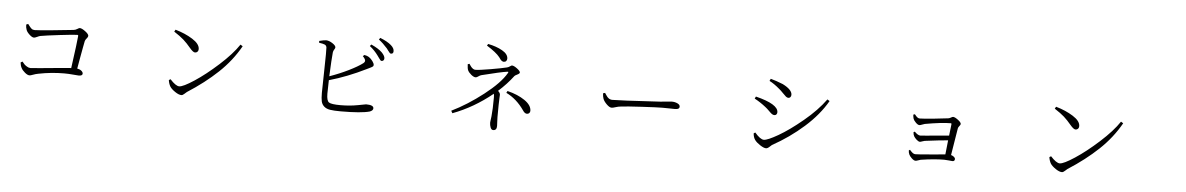

<svg xmlns="http://www.w3.org/2000/svg" viewBox="-37 -1358 12073 1955"><g transform="rotate(5 6000.0 -380.5)"><path d="M188.5 -602.5 208 -610.4Q210.9 -606.4 219.2 -595.7Q227.5 -585 231.9 -579.6Q236.3 -574.2 244.1 -566.9Q252 -559.6 260.7 -556.6Q269.5 -553.7 279.3 -553.7Q313.5 -553.7 464.8 -568.4Q616.2 -583 673.8 -589.8Q693.4 -591.8 710.4 -603Q727.5 -614.3 735.4 -614.3Q755.9 -614.3 792 -587.4Q828.1 -560.5 828.1 -542Q828.1 -531.2 814 -515.1Q799.8 -499 796.9 -485.4Q793 -465.8 784.7 -422.4Q776.4 -378.9 764.6 -312.5Q752.9 -246.1 745.1 -201.2Q770.5 -197.3 787.6 -183.6Q804.7 -169.9 804.7 -154.3Q804.7 -131.8 765.6 -131.8Q755.9 -131.8 708.5 -136.2Q661.1 -140.6 618.2 -140.6Q487.3 -140.6 355.5 -114.3Q328.1 -109.4 302.7 -99.6Q277.3 -89.8 266.6 -89.8Q246.1 -89.8 219.2 -112.3Q192.4 -134.8 181.6 -156.2Q168 -180.7 165 -212.9L183.6 -223.6Q201.2 -202.1 208.5 -194.8Q215.8 -187.5 233.9 -176.3Q252 -165 269.5 -165Q286.1 -165 364.7 -172.4Q443.4 -179.7 541 -189Q638.7 -198.2 683.6 -201.2Q721.7 -477.5 725.6 -532.2Q726.6 -543 715.8 -543Q683.6 -543 539.1 -525.9Q394.5 -508.8 341.8 -499Q331.1 -497.1 309.6 -486.8Q288.1 -476.6 278.3 -476.6Q258.8 -476.6 231 -502.9Q203.1 -529.3 197.3 -549.8Q188.5 -571.3 188.5 -602.5Z M1696.3 -662.1 1708 -682.6Q1807.6 -654.3 1883.8 -606.4Q1960 -558.6 1960 -505.9Q1960 -489.3 1950.2 -479Q1940.4 -468.8 1924.8 -468.8Q1905.3 -468.8 1870.1 -510.7Q1832 -556.6 1795.9 -588.9Q1759.8 -621.1 1696.3 -662.1ZM1794.9 -111.3Q1834 -111.3 1945.8 -184.6Q2057.6 -257.8 2185.5 -373.5Q2313.5 -489.3 2379.9 -588.9L2403.3 -574.2Q2318.4 -422.9 2186.5 -298.3Q2054.7 -173.8 1877.9 -60.5Q1873 -57.6 1855.5 -41Q1837.9 -24.4 1825.2 -24.4Q1797.9 -24.4 1759.8 -50.3Q1721.7 -76.2 1706.1 -100.6Q1689.5 -128.9 1684.6 -166L1701.2 -175.8Q1759.8 -111.3 1794.9 -111.3Z M3630.9 -581.1 3646.5 -593.8Q3674.8 -588.9 3693.4 -577.1Q3714.8 -562.5 3731.9 -539.1Q3749 -515.6 3749 -500Q3749 -494.1 3746.6 -489.7Q3744.1 -485.4 3737.3 -481Q3730.5 -476.6 3724.1 -473.6Q3717.8 -470.7 3705.6 -464.4Q3693.4 -458 3684.6 -454.1Q3491.2 -358.4 3307.6 -306.6Q3304.7 -216.8 3304.7 -168Q3304.7 -96.7 3329.6 -80.1Q3354.5 -63.5 3447.3 -63.5Q3542 -63.5 3623.5 -79.1Q3705.1 -94.7 3707 -94.7Q3784.2 -94.7 3784.2 -60.5Q3784.2 -38.1 3751 -25.4Q3666 -1 3454.1 -1Q3384.8 -1 3346.2 -7.3Q3307.6 -13.7 3284.7 -34.2Q3261.7 -54.7 3254.9 -85Q3248 -115.2 3248 -171.9Q3248 -205.1 3252.4 -407.7Q3256.8 -610.4 3253.9 -636.7Q3251 -656.2 3234.4 -664.1Q3217.8 -671.9 3175.8 -677.7L3174.8 -696.3Q3228.5 -710 3246.1 -709Q3276.4 -708 3310.5 -685.5Q3344.7 -663.1 3344.7 -644.5Q3344.7 -636.7 3335 -622.1Q3325.2 -607.4 3323.2 -590.8Q3316.4 -526.4 3308.6 -346.7Q3409.2 -381.8 3501.5 -427.2Q3593.8 -472.7 3642.6 -509.8Q3665 -527.3 3655.3 -547.9Q3649.4 -562.5 3630.9 -581.1ZM3693.4 -689.5 3707 -706.1Q3781.2 -672.9 3819.3 -635.7Q3852.5 -600.6 3851.6 -576.2Q3851.6 -563.5 3843.8 -555.7Q3835.9 -547.9 3825.2 -548.8Q3818.4 -548.8 3813 -554.7Q3807.6 -560.5 3796.9 -575.7Q3786.1 -590.8 3781.2 -597.7Q3744.1 -649.4 3693.4 -689.5ZM3779.3 -763.7 3792 -781.2Q3866.2 -752 3904.3 -718.8Q3939.5 -688.5 3938.5 -657.2Q3938.5 -630.9 3914.1 -630.9Q3907.2 -630.9 3901.4 -636.7Q3895.5 -642.6 3884.3 -657.7Q3873 -672.9 3867.2 -680.7Q3823.2 -730.5 3779.3 -763.7Z M4880.9 -797.9 4891.6 -815.4Q4976.6 -798.8 5037.6 -764.2Q5098.6 -729.5 5098.6 -682.6Q5098.6 -668.9 5089.8 -658.7Q5081.1 -648.4 5065.4 -648.4Q5055.7 -648.4 5046.4 -654.8Q5037.1 -661.1 5031.7 -668Q5026.4 -674.8 5014.6 -691.4Q4978.5 -737.3 4880.9 -797.9ZM4702.1 -591.8 4719.7 -597.7Q4720.7 -595.7 4726.1 -587.9Q4731.4 -580.1 4733.9 -576.7Q4736.3 -573.2 4741.7 -566.4Q4747.1 -559.6 4751.5 -556.6Q4755.9 -553.7 4761.2 -549.3Q4766.6 -544.9 4772.5 -543.5Q4778.3 -542 4785.2 -542Q4823.2 -542 4939.5 -562Q5055.7 -582 5102.5 -593.8Q5119.1 -597.7 5132.8 -607.9Q5146.5 -618.2 5152.3 -618.2Q5171.9 -618.2 5205.1 -593.3Q5238.3 -568.4 5238.3 -553.7Q5238.3 -543 5214.4 -531.2Q5190.4 -519.5 5186.5 -513.7Q5120.1 -425.8 5033.2 -348.6Q5055.7 -329.1 5055.7 -310.5Q5055.7 -303.7 5054.2 -280.3Q5052.7 -256.8 5051.8 -206.1Q5050.8 -155.3 5050.8 -83Q5050.8 -65.4 5052.7 -33.2Q5054.7 -1 5054.7 8.8Q5054.7 53.7 5018.6 53.7Q5000 53.7 4990.7 29.8Q4981.4 5.9 4981.4 -18.6Q4981.4 -28.3 4984.4 -46.9Q4987.3 -65.4 4989.3 -84Q4997.1 -157.2 4997.1 -276.4Q4997.1 -302.7 4993.2 -315.4Q4803.7 -161.1 4589.8 -81.1L4576.2 -105.5Q4736.3 -183.6 4897 -308.6Q5057.6 -433.6 5117.2 -537.1Q5122.1 -545.9 5121.1 -548.8Q5120.1 -551.8 5110.4 -550.8Q5044.9 -542 4851.6 -493.2Q4835.9 -489.3 4820.3 -477.5Q4804.7 -465.8 4793 -465.8Q4774.4 -465.8 4748 -487.3Q4721.7 -508.8 4711.9 -530.3Q4704.1 -545.9 4702.1 -591.8ZM5119.1 -335.9 5129.9 -355.5Q5236.3 -329.1 5307.6 -280.3Q5378.9 -231.4 5378.9 -173.8Q5378.9 -160.2 5369.6 -150.9Q5360.4 -141.6 5346.7 -141.6Q5323.2 -141.6 5303.7 -172.9Q5226.6 -284.2 5119.1 -335.9Z M6100.6 -417 6121.1 -422.9Q6122.1 -420.9 6127.9 -412.1Q6133.8 -403.3 6135.7 -400.9Q6137.7 -398.4 6142.6 -391.1Q6147.5 -383.8 6149.9 -381.8Q6152.3 -379.9 6157.7 -374.5Q6163.1 -369.1 6167 -367.2Q6170.9 -365.2 6176.8 -362.8Q6182.6 -360.4 6188.5 -359.4Q6194.3 -358.4 6201.2 -358.4Q6240.2 -358.4 6349.1 -363.8Q6458 -369.1 6565.9 -376Q6673.8 -382.8 6685.5 -382.8Q6718.8 -384.8 6755.9 -389.2Q6793 -393.6 6806.6 -393.6Q6837.9 -393.6 6863.8 -381.3Q6889.6 -369.1 6889.6 -349.6Q6889.6 -321.3 6845.7 -321.3Q6831.1 -321.3 6789.6 -322.3Q6748 -323.2 6714.8 -323.2Q6665 -323.2 6507.8 -314.5Q6350.6 -305.7 6295.9 -298.8Q6265.6 -295.9 6239.3 -287.1Q6212.9 -278.3 6199.2 -278.3Q6178.7 -278.3 6149.9 -306.2Q6121.1 -334 6110.4 -361.3Q6102.5 -382.8 6100.6 -417Z M7882.8 -618.2Q7827.1 -666 7778.3 -690.4L7789.1 -712.9Q7844.7 -698.2 7915 -669.9Q8012.7 -621.1 8012.7 -568.4Q8012.7 -554.7 8004.9 -544.9Q7997.1 -535.2 7984.4 -535.2Q7971.7 -535.2 7959 -545.4Q7946.3 -555.7 7924.3 -579.1Q7902.3 -602.5 7882.8 -618.2ZM7772.5 -87.9Q7809.6 -87.9 7917.5 -149.9Q8025.4 -211.9 8162.1 -325.2Q8298.8 -438.5 8381.8 -553.7L8405.3 -539.1Q8323.2 -395.5 8178.7 -267.1Q8034.2 -138.7 7859.4 -42Q7856.4 -40 7836.9 -22Q7817.4 -3.9 7801.8 -3.9Q7779.3 -3.9 7741.2 -28.8Q7703.1 -53.7 7685.5 -78.1Q7667 -103.5 7664.1 -144.5L7679.7 -154.3Q7736.3 -87.9 7772.5 -87.9ZM7654.3 -519.5Q7885.7 -461.9 7885.7 -378.9Q7885.7 -366.2 7878.4 -356.9Q7871.1 -347.7 7857.4 -347.7Q7843.8 -347.7 7831.1 -356.9Q7818.4 -366.2 7797.9 -387.2Q7777.3 -408.2 7757.8 -422.9Q7704.1 -465.8 7643.6 -498Z M9266.6 -475.6 9282.2 -481.4Q9283.2 -480.5 9288.6 -474.1Q9293.9 -467.8 9295.4 -465.8Q9296.9 -463.9 9301.8 -459Q9306.6 -454.1 9309.6 -452.1Q9312.5 -450.2 9316.9 -447.3Q9321.3 -444.3 9326.2 -443.4Q9331.1 -442.4 9335.9 -442.4Q9368.2 -442.4 9477.5 -453.1Q9586.9 -463.9 9625 -469.7Q9638.7 -471.7 9651.9 -480Q9665 -488.3 9672.9 -488.3Q9690.4 -488.3 9723.1 -463.9Q9755.9 -439.5 9755.9 -422.9Q9755.9 -414.1 9744.1 -400.9Q9732.4 -387.7 9730.5 -376Q9720.7 -320.3 9685.5 -99.6Q9703.1 -94.7 9715.8 -84Q9728.5 -73.2 9728.5 -63.5Q9728.5 -39.1 9705.1 -39.1Q9699.2 -39.1 9669.4 -42.5Q9639.6 -45.9 9621.1 -45.9Q9520.5 -45.9 9380.9 -24.4Q9374 -22.5 9355.5 -16.1Q9336.9 -9.8 9330.1 -9.8Q9312.5 -9.8 9290.5 -30.8Q9268.6 -51.8 9261.7 -68.4Q9252.9 -87.9 9252.9 -109.4L9264.6 -116.2Q9265.6 -115.2 9271.5 -108.4Q9277.3 -101.6 9279.3 -100.1Q9281.2 -98.6 9286.6 -93.3Q9292 -87.9 9294.9 -85.9Q9297.9 -84 9303.2 -81.1Q9308.6 -78.1 9314 -77.1Q9319.3 -76.2 9325.2 -76.2Q9354.5 -76.2 9477.1 -87.4Q9599.6 -98.6 9627 -100.6Q9629.9 -122.1 9634.8 -172.9Q9639.6 -223.6 9642.6 -246.1Q9565.4 -240.2 9405.3 -219.7Q9393.6 -217.8 9378.9 -211.9Q9364.3 -206.1 9357.4 -206.1Q9342.8 -206.1 9323.2 -223.6Q9303.7 -241.2 9294.9 -256.8Q9286.1 -271.5 9284.2 -297.9L9296.9 -304.7Q9332 -269.5 9355.5 -269.5Q9368.2 -269.5 9419.4 -274.4Q9470.7 -279.3 9540 -285.6Q9609.4 -292 9648.4 -294.9Q9650.4 -314.5 9653.8 -341.3Q9657.2 -368.2 9659.2 -385.7Q9661.1 -403.3 9662.1 -414.1Q9663.1 -421.9 9655.3 -421.9Q9561.5 -421.9 9391.6 -391.6Q9382.8 -389.6 9364.3 -382.3Q9345.7 -375 9337.9 -375Q9321.3 -375 9299.8 -397Q9278.3 -418.9 9273.4 -434.6Q9268.6 -450.2 9266.6 -475.6Z M10696.3 -662.1 10708 -682.6Q10807.6 -654.3 10883.8 -606.4Q10960 -558.6 10960 -505.9Q10960 -489.3 10950.2 -479Q10940.4 -468.8 10924.8 -468.8Q10905.3 -468.8 10870.1 -510.7Q10832 -556.6 10795.9 -588.9Q10759.8 -621.1 10696.3 -662.1ZM10794.9 -111.3Q10834 -111.3 10945.8 -184.6Q11057.6 -257.8 11185.5 -373.5Q11313.5 -489.3 11379.9 -588.9L11403.3 -574.2Q11318.4 -422.9 11186.5 -298.3Q11054.7 -173.8 10877.9 -60.5Q10873 -57.6 10855.5 -41Q10837.9 -24.4 10825.2 -24.4Q10797.9 -24.4 10759.8 -50.3Q10721.7 -76.2 10706.1 -100.6Q10689.5 -128.9 10684.6 -166L10701.2 -175.8Q10759.8 -111.3 10794.9 -111.3Z"/></g></svg>

Font: Bpmf Zihi Serif Regular
Style: Regular
Weight: 400
Foundry: But Ko
Version: Version 1.320